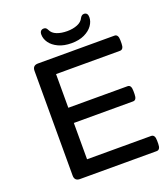

<svg xmlns="http://www.w3.org/2000/svg" viewBox="-156 -984 950 1093"><g transform="rotate(-20 319.0 -438.0)"><path d="M139 0Q106 0 106 -33V-667Q106 -700 139 -700H602Q625 -700 625 -664V-644Q625 -608 602 -608H215V-404H574Q596 -404 596 -368V-348Q596 -312 574 -312H215V-92H603Q626 -92 626 -56V-36Q626 0 603 0ZM359 -743Q313 -743 280 -758.5Q247 -774 230 -798Q213 -822 213 -848Q213 -862 219.5 -869Q226 -876 237 -876Q245 -876 250 -872.5Q255 -869 260 -859Q270 -837 296.5 -826.5Q323 -816 359 -816Q394 -816 421 -827Q448 -838 458 -860Q467 -876 481 -876Q492 -876 498 -869Q504 -862 504 -848Q504 -822 487 -798Q470 -774 437.5 -758.5Q405 -743 359 -743Z"/></g></svg>

Font: Asap Expanded Medium
Style: Regular
Weight: 500
Width: 7
Designer: Pablo Cosgaya
Foundry: Omnibus-Type
Version: Version 3.001